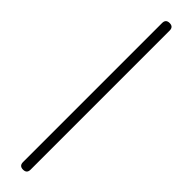

<svg xmlns="http://www.w3.org/2000/svg" viewBox="-136 -299 287 287"><g transform="rotate(45 8.0 -155.0)"><path d="M0 -8H16V-302H0ZM8 -16Q4 -16 2 -14Q0 -12 0 -8Q0 -4 2 -2Q4 0 8 0Q12 0 14 -2Q16 -4 16 -8Q16 -12 14 -14Q12 -16 8 -16ZM8 -310Q4 -310 2 -308Q0 -306 0 -302Q0 -298 2 -296Q4 -294 8 -294Q12 -294 14 -296Q16 -298 16 -302Q16 -306 14 -308Q12 -310 8 -310Z"/></g></svg>

Font: Wavefont ExtraLight
Style: Regular
Weight: 250
Version: Version 3.004;gftools[0.9.33]